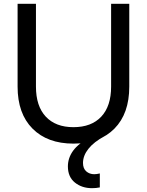

<svg xmlns="http://www.w3.org/2000/svg" viewBox="-20 -735 768 1004"><path d="M656 -715V-282Q656 -141 578.5 -62.5Q501 16 364 16Q228 16 150 -62.5Q72 -141 72 -282V-715H168V-282Q168 -180 219.5 -125Q271 -70 364 -70Q458 -70 509.5 -125Q561 -180 561 -282V-715ZM502 172V245Q492 247 482 248Q472 249 461 249Q408 249 371.5 219.5Q335 190 335 135Q335 91 362.5 53Q390 15 458 -22L527 -23Q471 7 442.5 43Q414 79 414 117Q414 146 431 161Q448 176 473 176Q478 176 486 175Q494 174 502 172Z"/></svg>

Font: Wix Madefor Display Medium
Style: Regular
Weight: 500
Designer: Dalton Maag Ltd
Foundry: Dalton Maag Ltd
Version: Version 3.100